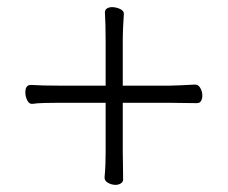

<svg xmlns="http://www.w3.org/2000/svg" viewBox="-20 -515 640 538"><path d="M273 -18V-17Q273 -8 283 -2.5Q293 3 304 3Q312 3 318.5 -1Q325 -5 325 -12Q325 -35 324.5 -55.5Q324 -76 324 -90V-227H454Q466 -227 487.5 -226.5Q509 -226 532 -226Q540 -226 543.5 -232.5Q547 -239 547 -247Q547 -258 541.5 -268Q536 -278 527 -278H526Q505 -277 485.5 -276Q466 -275 455 -275H324V-399Q324 -417 325 -440Q326 -463 327 -475V-477Q327 -485 316 -490Q305 -495 294 -495Q286 -495 280 -491.5Q274 -488 274 -480Q275 -465 275.5 -443.5Q276 -422 276 -398V-275H148Q124 -275 102.5 -275.5Q81 -276 66 -277Q51 -277 51 -256Q51 -245 56 -234.5Q61 -224 69 -224H71Q83 -226 106 -226.5Q129 -227 147 -227H276V-89Q276 -77 275.5 -58Q275 -39 273 -18Z"/></svg>

Font: Klee One
Style: Regular
Weight: 400
Designer: Fontworks Inc.
Foundry: Fontworks Inc.
Version: Version 1.100